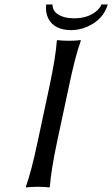

<svg xmlns="http://www.w3.org/2000/svg" viewBox="-20 -825 496 848"><path d="M456.1 -805.2Q436 -737.8 365.2 -707Q331.1 -692.4 295.9 -691.9Q219.2 -691.9 192.9 -744.1Q179.7 -771 184.1 -805.2H211.9Q211.4 -764.2 265.1 -749Q284.7 -744.1 307.1 -744.1Q371.6 -744.1 409.7 -779.3Q422.4 -791.5 428.2 -805.2ZM198.7 -444.8Q226.1 -573.7 231 -645L233.9 -647.9Q251.5 -645 284.2 -645Q316.9 -645 335.9 -647.9L336.9 -645Q312.5 -578.1 284.7 -444.8L232.4 -200.2Q205.1 -71.3 200.2 0L197.3 2.9Q179.7 0 147 0Q114.3 0 95.2 2.9L94.2 0Q118.7 -68.4 146.5 -200.2Z"/></svg>

Font: Linux Biolinum Slanted O
Style: Slanted
Weight: 400
Designer: Philipp H. Poll
Foundry: Philipp H. Poll
Version: Version 1.0.4